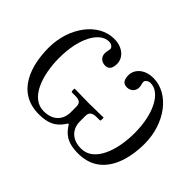

<svg xmlns="http://www.w3.org/2000/svg" viewBox="-125 -925 1205 1205"><g transform="rotate(45 477.0 -323.0)"><path d="M438 -188V-136C438 -93 413 -23 313 -23C196 -23 145 -178 145 -329C145 -505 212 -623 295 -623C315 -623 333 -609 333 -596C333 -581 327 -574 327 -550C327 -524 347 -498 383 -498C422 -498 429 -531 429 -560C429 -610 384 -658 305 -658C165 -658 53 -508 53 -327C53 -175 105 12 305 12C408 12 445 -28 476 -77H482C513 -28 550 12 653 12C853 12 906 -175 906 -327C906 -508 793 -658 653 -658C574 -658 529 -610 529 -560C529 -531 536 -498 575 -498C611 -498 632 -524 632 -550C632 -574 625 -581 625 -596C625 -609 643 -623 663 -623C746 -623 814 -505 814 -329C814 -178 762 -23 645 -23C545 -23 519 -93 519 -136V-188C519 -216 533 -232 574 -232H600C605 -232 608 -235 608 -240V-259L606 -261C606 -261 513 -259 477 -259C438 -259 351 -261 351 -261L349 -259V-240C349 -235 353 -232 357 -232H384C423 -232 438 -220 438 -188Z"/></g></svg>

Font: Libertinus Serif
Style: Regular
Weight: 400
Designer: Philipp H. Poll
Foundry: Khaled Hosny
Version: Version 6.2